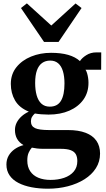

<svg xmlns="http://www.w3.org/2000/svg" viewBox="-20 -860 628 1136"><path d="M264 256.5Q212 256.5 167.2 248Q122.5 239.5 89 222.2Q55.5 205 36.8 177.8Q18 150.5 18 113.5Q18 84 31.2 61Q44.5 38 67.5 22Q90.5 6 119 -1.5Q93.5 -16.5 81 -38.8Q68.5 -61 68.5 -91Q68.5 -114.5 79 -135Q89.5 -155.5 108 -172Q126.5 -188.5 150.5 -199.5Q94 -222.5 69 -265.8Q44 -309 44 -363.5Q44 -421 77 -462.2Q110 -503.5 164.2 -525.5Q218.5 -547.5 282 -547.5Q341.5 -547.5 383.8 -535.2Q426 -523 453 -498.5Q464.5 -517 490.5 -533.5Q516.5 -550 549.5 -550H579L578.5 -447.5H486Q491.5 -439.5 495.2 -427Q499 -414.5 501.2 -400Q503.5 -385.5 503.5 -371.5Q504 -313.5 473.8 -271Q443.5 -228.5 390.2 -205.2Q337 -182 267 -182Q246 -182 224.5 -183.8Q203 -185.5 186.5 -188.5Q176 -179.5 169.5 -168.5Q163 -157.5 163 -142.5Q163 -113.5 187.2 -102Q211.5 -90.5 270.5 -90.5H382Q444.5 -90.5 486.8 -74.2Q529 -58 550.5 -27Q572 4 572 48.5Q572 96.5 547.5 135Q523 173.5 480.2 200.5Q437.5 227.5 381.8 242Q326 256.5 264 256.5ZM279.5 204.5Q323.5 204.5 359.2 192.2Q395 180 416.2 155.2Q437.5 130.5 437.5 93Q437.5 68.5 428.5 52.5Q419.5 36.5 398 28.5Q376.5 20.5 339.5 20.5H236.5Q216.5 20.5 199.2 18.5Q182 16.5 168.5 13.5Q157.5 25.5 149.5 43.5Q141.5 61.5 141.5 89.5Q141.5 127 158.5 152.8Q175.5 178.5 206.5 191.5Q237.5 204.5 279.5 204.5ZM274.5 -229Q320 -229 340.8 -263.8Q361.5 -298.5 361.5 -366Q361.5 -408.5 352.2 -439Q343 -469.5 324.2 -485.5Q305.5 -501.5 277.5 -501.5Q249 -501.5 229 -487.2Q209 -473 198.5 -443.8Q188 -414.5 188 -369Q188 -327.5 197 -295.8Q206 -264 225.2 -246.5Q244.5 -229 274.5 -229ZM240.5 -612 104 -812.5 139 -840 283.5 -709 427 -839.5 462.5 -812.5 326.5 -612Z"/></svg>

Font: Merriweather 72pt
Style: Bold
Weight: 700
Version: Version 2.100